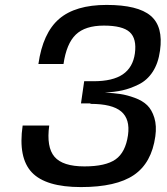

<svg xmlns="http://www.w3.org/2000/svg" viewBox="-20 -741 677 780"><path d="M348 -319 347 -321H309L322 -411H360Q438 -411 479 -439Q520 -467 528 -524Q536 -584 507 -610.5Q478 -637 402 -637Q326 -637 288 -600.5Q250 -564 238 -481H136Q154 -607 220 -664Q286 -721 413 -721Q540 -721 592 -677Q644 -633 630 -535Q623 -484 600.5 -449.5Q578 -415 543.5 -398Q509 -381 477.5 -374Q446 -367 406 -365Q442 -363 469 -359Q496 -355 527.5 -343.5Q559 -332 578 -313.5Q597 -295 607 -262.5Q617 -230 611 -187Q596 -79 524 -30Q452 19 309 19Q166 19 109.5 -40.5Q53 -100 72 -231H180Q168 -143 201.5 -104Q235 -65 323 -65Q409 -65 449.5 -93.5Q490 -122 500 -192Q509 -257 472.5 -288Q436 -319 348 -319Z"/></svg>

Font: Fivo Sans Modern Med
Style: Italic
Weight: 450
Designer: Alexander Slobzheninov
Foundry: Alexander Slobzheninov
Version: 1.0